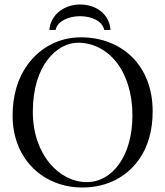

<svg xmlns="http://www.w3.org/2000/svg" viewBox="-20 -824 735 854"><path d="M199.5 -691H227.5C234.5 -730 286.5 -752 335.5 -752C388.5 -752 435.5 -730 443.5 -691H471.5C466.5 -761 408.5 -804 335.5 -804C269.5 -804 205.5 -762 199.5 -691ZM327 -634C459 -634 569 -512 569 -310C569 -131 480 -14 366 -14C244 -14 126 -135 126 -327C126 -537 236 -634 327 -634ZM659 -329C659 -536 519 -658 340 -658C240.7 -658 157.1 -611.2 102.3 -536C58.4 -475.7 36 -397.2 36 -310C36 -113 176 10 346 10C456.8 10 544.3 -37.7 599.2 -116C639 -172.7 659 -245 659 -329Z"/></svg>

Font: Libertinus Serif Display
Style: Regular
Weight: 400
Designer: Philipp H. Poll
Foundry: Khaled Hosny
Version: Version 6.1